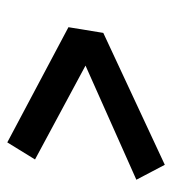

<svg xmlns="http://www.w3.org/2000/svg" viewBox="8 -610 483 540"><g transform="rotate(90 250.0 -340.5)"><path d="M381 -119 57 -291 73 -389 444 -562 486 -482 165 -339 429 -197Z"/></g></svg>

Font: Iosevka Slab Semibold Oblique
Style: Regular
Weight: 600
Italic angle: -9°
Monospace: yes
Designer: Belleve Invis
Foundry: Belleve Invis
Version: Version 11.1.1; ttfautohint (v1.8.3)